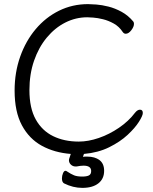

<svg xmlns="http://www.w3.org/2000/svg" viewBox="-20 -733 743 933"><path d="M347 76Q334 76 324.5 67Q315 58 315 45Q315 43 316 39Q317 35 324 15Q245 9 183.5 -24.5Q122 -58 86.5 -124Q51 -190 51 -293Q51 -381 78 -457.5Q105 -534 153.5 -591.5Q202 -649 267 -681Q332 -713 408 -713Q422 -713 448.5 -711Q475 -709 507 -701Q539 -693 571 -675.5Q603 -658 628 -628Q631 -624 631 -617Q631 -603 618 -586Q605 -569 591 -569Q582 -569 576 -578Q559 -604 533 -618.5Q507 -633 480.5 -639.5Q454 -646 433 -647.5Q412 -649 404 -649Q348 -649 297.5 -623.5Q247 -598 207.5 -550.5Q168 -503 145.5 -438Q123 -373 123 -295Q123 -208 153.5 -153Q184 -98 238 -71.5Q292 -45 363 -45Q409 -45 460 -62.5Q511 -80 558 -112Q605 -144 636 -185Q648 -200 660 -200Q674 -200 674 -184Q674 -171 655 -141Q636 -111 600 -77.5Q564 -44 510.5 -17.5Q457 9 388 15L383 29Q388 28 393.5 28Q399 28 404 28Q441 28 463.5 45Q486 62 486 97Q486 136 458 158Q430 180 380 180Q335 180 291 158Q281 152 281 134Q281 121 286 109Q291 97 298 97Q302 97 304 99Q325 113 340 119Q355 125 380 125Q401 125 412 119.5Q423 114 423 98Q423 72 386 72Q379 72 370.5 73Q362 74 352 76Z"/></svg>

Font: Moon Stars Kai T
Style: Regular
Weight: 400
Designer: GuiWonder
Version: Version 1.101